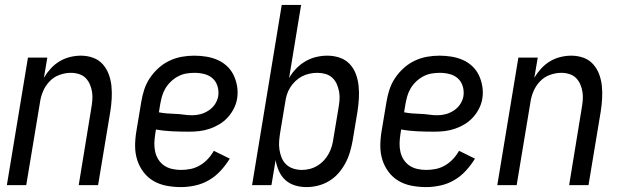

<svg xmlns="http://www.w3.org/2000/svg" viewBox="-20 -755 2540 783"><path d="M8 0 94 -520H173L159 -438Q171 -458 187 -475.5Q203 -493 223 -505Q243 -517 265.5 -522.5Q288 -528 310 -528Q336 -528 359.5 -519.5Q383 -511 399 -493Q415 -475 423.5 -452Q432 -429 434.5 -404Q437 -379 435.5 -353Q434 -327 430 -301L380 0H301L352 -312Q355 -329 356.5 -346Q358 -363 355.5 -379.5Q353 -396 346.5 -411Q340 -426 329 -437Q318 -448 302 -453Q286 -458 269 -458Q246 -458 222.5 -449.5Q199 -441 182 -423Q165 -405 155.5 -382.5Q146 -360 143 -337L87 0Z M718 8Q688 8 659 2.5Q630 -3 606 -17Q582 -31 565 -53.5Q548 -76 539.5 -103Q531 -130 531 -159.5Q531 -189 536 -219L556 -339Q560 -364 568 -389Q576 -414 591 -436.5Q606 -459 626.5 -477.5Q647 -496 671.5 -507.5Q696 -519 721.5 -523.5Q747 -528 772 -528Q797 -528 821.5 -524Q846 -520 867.5 -510.5Q889 -501 906 -485Q923 -469 933 -448Q943 -427 947 -402.5Q951 -378 947 -353Q944 -333 934 -313Q924 -293 909 -276.5Q894 -260 875 -248.5Q856 -237 835.5 -230Q815 -223 794 -220.5Q773 -218 752 -218Q718 -218 683 -219.5Q648 -221 616 -227L613 -208Q610 -189 609.5 -171Q609 -153 613 -135.5Q617 -118 626.5 -103.5Q636 -89 650 -79.5Q664 -70 682 -66Q700 -62 718 -62Q738 -62 757.5 -66Q777 -70 795 -80.5Q813 -91 827.5 -106.5Q842 -122 852 -140L917 -108Q901 -82 880 -59Q859 -36 832.5 -20.5Q806 -5 776 1.5Q746 8 718 8ZM764 -285Q781 -285 798 -289.5Q815 -294 831 -304.5Q847 -315 857 -330.5Q867 -346 870 -363Q873 -384 867 -403.5Q861 -423 847 -435.5Q833 -448 813.5 -453Q794 -458 773 -458Q756 -458 739 -455Q722 -452 706 -443.5Q690 -435 676.5 -422Q663 -409 654 -393.5Q645 -378 640.5 -361.5Q636 -345 633 -328L628 -297Q643 -294 660.5 -292.5Q678 -291 695.5 -290.5Q713 -290 729.5 -287.5Q746 -285 764 -285Z M1230 8Q1205 8 1182.5 1Q1160 -6 1143.5 -21Q1127 -36 1117.5 -57.5Q1108 -79 1104 -102L1087 0H1008L1129 -735H1208L1159 -437Q1171 -458 1188 -475.5Q1205 -493 1225.5 -505Q1246 -517 1269 -522.5Q1292 -528 1315 -528Q1341 -528 1365 -520Q1389 -512 1406 -494Q1423 -476 1431.5 -452.5Q1440 -429 1442.5 -404Q1445 -379 1443.5 -353Q1442 -327 1438 -301L1418 -181Q1414 -158 1407 -134.5Q1400 -111 1388.5 -89.5Q1377 -68 1360.5 -49Q1344 -30 1322.5 -17Q1301 -4 1277 2Q1253 8 1230 8ZM1211 -62Q1227 -62 1243 -66Q1259 -70 1274 -79Q1289 -88 1301 -101Q1313 -114 1321 -129Q1329 -144 1333.5 -160Q1338 -176 1340 -192L1360 -312Q1363 -329 1364.5 -346.5Q1366 -364 1363 -380.5Q1360 -397 1353.5 -412Q1347 -427 1335 -438Q1323 -449 1307 -453.5Q1291 -458 1274 -458Q1258 -458 1242 -454.5Q1226 -451 1211.5 -443.5Q1197 -436 1184.5 -424Q1172 -412 1163 -397.5Q1154 -383 1149.5 -367.5Q1145 -352 1143 -337L1123 -217Q1120 -199 1118.5 -181Q1117 -163 1119.5 -145.5Q1122 -128 1128.5 -112Q1135 -96 1147 -84.5Q1159 -73 1176 -67.5Q1193 -62 1211 -62Z M1718 8Q1688 8 1659 2.5Q1630 -3 1606 -17Q1582 -31 1565 -53.5Q1548 -76 1539.5 -103Q1531 -130 1531 -159.5Q1531 -189 1536 -219L1556 -339Q1560 -364 1568 -389Q1576 -414 1591 -436.5Q1606 -459 1626.5 -477.5Q1647 -496 1671.5 -507.5Q1696 -519 1721.5 -523.5Q1747 -528 1772 -528Q1797 -528 1821.5 -524Q1846 -520 1867.5 -510.5Q1889 -501 1906 -485Q1923 -469 1933 -448Q1943 -427 1947 -402.5Q1951 -378 1947 -353Q1944 -333 1934 -313Q1924 -293 1909 -276.5Q1894 -260 1875 -248.5Q1856 -237 1835.5 -230Q1815 -223 1794 -220.5Q1773 -218 1752 -218Q1718 -218 1683 -219.5Q1648 -221 1616 -227L1613 -208Q1610 -189 1609.5 -171Q1609 -153 1613 -135.5Q1617 -118 1626.5 -103.5Q1636 -89 1650 -79.5Q1664 -70 1682 -66Q1700 -62 1718 -62Q1738 -62 1757.5 -66Q1777 -70 1795 -80.5Q1813 -91 1827.5 -106.5Q1842 -122 1852 -140L1917 -108Q1901 -82 1880 -59Q1859 -36 1832.5 -20.5Q1806 -5 1776 1.5Q1746 8 1718 8ZM1764 -285Q1781 -285 1798 -289.5Q1815 -294 1831 -304.5Q1847 -315 1857 -330.5Q1867 -346 1870 -363Q1873 -384 1867 -403.5Q1861 -423 1847 -435.5Q1833 -448 1813.5 -453Q1794 -458 1773 -458Q1756 -458 1739 -455Q1722 -452 1706 -443.5Q1690 -435 1676.5 -422Q1663 -409 1654 -393.5Q1645 -378 1640.5 -361.5Q1636 -345 1633 -328L1628 -297Q1643 -294 1660.5 -292.5Q1678 -291 1695.5 -290.5Q1713 -290 1729.5 -287.5Q1746 -285 1764 -285Z M2008 0 2094 -520H2173L2159 -438Q2171 -458 2187 -475.5Q2203 -493 2223 -505Q2243 -517 2265.5 -522.5Q2288 -528 2310 -528Q2336 -528 2359.5 -519.5Q2383 -511 2399 -493Q2415 -475 2423.5 -452Q2432 -429 2434.5 -404Q2437 -379 2435.5 -353Q2434 -327 2430 -301L2380 0H2301L2352 -312Q2355 -329 2356.5 -346Q2358 -363 2355.5 -379.5Q2353 -396 2346.5 -411Q2340 -426 2329 -437Q2318 -448 2302 -453Q2286 -458 2269 -458Q2246 -458 2222.5 -449.5Q2199 -441 2182 -423Q2165 -405 2155.5 -382.5Q2146 -360 2143 -337L2087 0Z"/></svg>

Font: Iosevka Web
Style: Italic
Weight: 400
Italic angle: -9°
Monospace: yes
Designer: Belleve Invis
Foundry: Belleve Invis
Version: Version 28.0.3; ttfautohint (v1.8.3)